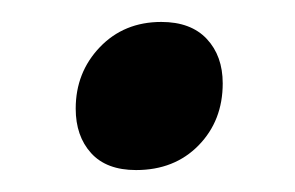

<svg xmlns="http://www.w3.org/2000/svg" viewBox="-20 -320 269 175"><path d="M49 -221Q49 -254 71 -277Q93 -300 127 -300Q154 -300 168.5 -284.5Q183 -269 183 -244Q183 -210 161 -187.5Q139 -165 104 -165Q77 -165 63 -180.5Q49 -196 49 -221Z"/></svg>

Font: Alegreya SC Medium
Style: Italic
Weight: 500
Italic angle: -7°
Designer: Juan Pablo del Peral
Foundry: Huerta Tipografica
Version: Version 2.007; ttfautohint (v1.6)